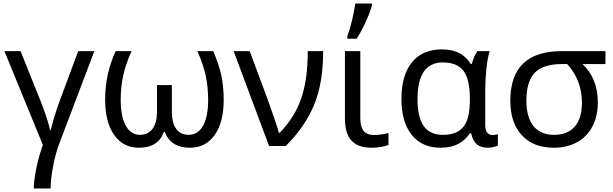

<svg xmlns="http://www.w3.org/2000/svg" viewBox="-20 -825 3466 1085"><path d="M266.1 240.2C266.1 205.6 270.5 164.6 279.8 116.2C288.6 67.9 300.3 24.9 314.9 -13.2L513.2 -536.1H421.9L315.9 -251C306.6 -226.1 296.4 -195.8 286.1 -161.1C275.4 -126 269 -102.1 267.1 -88.9H263.2C260.3 -104.5 253.4 -128.4 243.2 -161.1C232.4 -193.4 221.2 -224.6 209 -254.9L96.2 -536.1H4.9L222.2 -5.9C207.5 34.2 195.3 77.6 185.5 125C175.8 172.4 170.9 210.4 170.9 240.2Z M765.1 9.8C837.9 9.8 885.3 -20 906.2 -80.1H911.1C933.6 -20 981 9.8 1053.2 9.8C1112.8 9.8 1159.7 -14.2 1193.4 -62.5C1227.1 -110.4 1244.1 -176.3 1244.1 -259.8C1244.1 -310.1 1239.7 -356 1231 -397.9C1221.7 -439.9 1206.5 -485.8 1185.1 -536.1H1095.2C1116.7 -488.3 1132.3 -442.9 1142.1 -399.9C1151.4 -356.9 1156.2 -310.1 1156.2 -258.8C1156.2 -129.4 1113.8 -63 1045.9 -63C985.4 -63 951.2 -109.4 951.2 -192.9V-344.2H867.2V-192.9C867.2 -112.3 833 -63 771 -63C702.1 -63 662.1 -135.7 662.1 -258.8C662.1 -310.5 667 -357.4 676.8 -399.9C686 -442.4 701.7 -487.8 723.1 -536.1H633.3C613.3 -490.7 598.1 -446.3 588.9 -403.3C579.1 -359.9 574.2 -312 574.2 -259.8C574.2 -176.3 591.3 -110.8 625 -62.5C658.7 -14.2 705.6 9.8 765.1 9.8Z M1500.5 0H1595.2C1668.5 -73.7 1722.2 -151.9 1755.9 -234.4C1789.6 -316.9 1806.2 -417.5 1806.2 -536.1H1719.2C1719.2 -427.7 1706.5 -337.9 1681.6 -267.1C1656.7 -195.8 1616.2 -131.3 1560.1 -74.2H1556.2C1545.4 -113.8 1515.6 -198.7 1498.5 -247.1L1391.1 -536.1H1300.3Z M1942.9 -606H1995.6C2013.7 -634.8 2031.7 -668 2048.8 -706.1C2065.9 -744.1 2076.7 -773.4 2081.5 -793.9V-805.2H1987.8C1984.4 -781.2 1978.5 -751 1970.2 -713.4C1961.4 -675.8 1952.1 -644.5 1942.9 -620.1ZM1929.2 -536.1V-157.2C1929.2 -45.4 1974.1 9.8 2081.1 9.8C2098.6 9.8 2116.7 8.3 2134.8 4.9C2152.8 1.5 2166.5 -2 2175.3 -5.9V-73.2C2167 -70.8 2154.8 -68.4 2138.7 -65.9C2122.6 -63.5 2107.4 -62 2093.3 -62C2038.6 -62 2016.1 -93.8 2016.1 -158.2V-536.1Z M2468.3 9.8C2544.4 9.8 2596.2 -15.1 2635.3 -71.8H2642.6C2653.8 -19 2680.7 9.8 2737.3 9.8C2759.3 9.8 2783.2 2.9 2793.5 -2.9V-66.9C2783.7 -63.5 2773.4 -62 2763.2 -62C2740.2 -62 2722.2 -77.1 2722.2 -118.2V-326.2C2722.2 -359.4 2724.6 -397 2729 -439.5C2733.4 -481.4 2739.7 -513.7 2747.6 -536.1H2678.2C2665 -518.1 2654.3 -493.7 2646.5 -463.9H2640.1C2605 -518.6 2555.2 -545.9 2476.6 -545.9C2403.8 -545.9 2347.7 -521.5 2308.1 -473.1C2268.6 -424.3 2248.5 -355.5 2248.5 -266.1C2248.5 -179.2 2268.1 -111.3 2306.6 -63C2345.2 -14.6 2399.4 9.8 2468.3 9.8ZM2483.4 -63C2383.3 -63 2339.4 -130.9 2339.4 -265.1C2339.4 -403.3 2387.2 -472.2 2482.4 -472.2C2535.6 -472.2 2574.7 -456.5 2599.1 -424.8C2623 -393.1 2635.3 -340.3 2635.3 -267.1V-261.2C2635.3 -190.9 2623.5 -140.1 2599.6 -109.4C2575.7 -78.6 2537.1 -63 2483.4 -63Z M3358.4 -246.1C3358.4 -336.4 3329.6 -408.7 3271.5 -462.9H3401.4V-536.1H3154.8C2960.9 -536.1 2863.8 -442.9 2863.8 -255.9C2863.8 -172.9 2885.3 -107.9 2928.7 -61C2972.2 -13.7 3032.2 9.8 3109.4 9.8C3160.2 9.8 3204.6 -1 3242.2 -22C3317.4 -64 3358.4 -144.5 3358.4 -246.1ZM2954.6 -255.9C2954.6 -327.6 2970.2 -380.4 3001.5 -413.6C3032.7 -446.3 3084 -462.9 3154.8 -462.9H3185.5C3240.7 -401.9 3268.6 -329.1 3268.6 -244.1C3268.6 -127.4 3212.9 -63 3111.8 -63C3009.8 -63 2954.6 -130.4 2954.6 -255.9Z"/></svg>

Font: Noto Reveo Sans
Style: Regular
Weight: 400
Designer: Monotype Design team
Foundry: Monotype Imaging Inc.
Version: Version 1.04